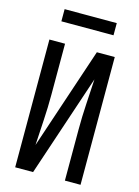

<svg xmlns="http://www.w3.org/2000/svg" viewBox="-135 -994 770 1067"><g transform="rotate(15 250.0 -460.0)"><path d="M62 0V-735H152V-441Q152 -368 147.5 -295Q143 -222 139 -149L335 -735H438V0H348V-294Q348 -367 352.5 -440Q357 -513 361 -586L165 0ZM100 -850V-920H400V-850Z"/></g></svg>

Font: Iosevka Medium
Style: Regular
Weight: 500
Monospace: yes
Designer: Belleve Invis
Foundry: Belleve Invis
Version: Version 32.5.0; ttfautohint (v1.8.4)